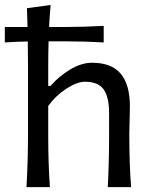

<svg xmlns="http://www.w3.org/2000/svg" viewBox="-28 -764 623 784"><path d="M507.3 0H412.1Q417.5 -101.6 417.5 -215.3V-301.8Q417.5 -367.7 395.3 -398.9Q373 -430.2 319.3 -430.2Q286.1 -430.2 242.2 -401.4Q198.2 -372.6 168.9 -331.1V-215.3Q168.9 -93.8 175.8 0H80.1Q86.4 -106.4 86.4 -219.2V-493.7Q86.4 -528.3 85.4 -594.7Q47.4 -594.2 -8.3 -590.8V-653.8H84.5Q84 -681.6 82 -730.5L178.7 -743.7Q173.8 -687 172.4 -653.8H239.3Q309.6 -653.8 395.5 -658.2V-590.8Q322.3 -595.2 239.3 -595.2H170.4Q168.9 -545.4 168.9 -493.7V-413.1H178.2Q210 -450.2 256.6 -479Q303.2 -507.8 348.1 -507.8Q427.2 -507.8 464.8 -463.1Q502.4 -418.5 502.4 -330.1Q502.4 -306.6 501.2 -269.3Q500 -231.9 500 -219.2Q500 -92.3 507.3 0Z"/></svg>

Font: Commissioner Flair
Style: Regular
Weight: 400
Designer: Kostas Bartsokas
Foundry: Kostas Bartsokas
Version: Version 1.000